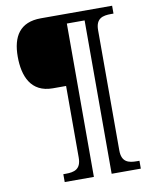

<svg xmlns="http://www.w3.org/2000/svg" viewBox="-94 -830 805 1011"><g transform="rotate(-10 308.5 -324.5)"><path d="M169 111H325V-709H420V111H576V69H563C518 69 481 60 481 -3V-646C481 -709 518 -718 563 -718H576V-760H195C82 -760 40 -689 40 -582C40 -478 76 -386 193 -386H264V-3C264 60 227 69 182 69H169Z"/></g></svg>

Font: Noto Fangsong KSS Vertical
Style: Regular
Weight: 400
Designer: LIU Zhao, ZHANG Congyu, Kushim JIANG
Foundry: Guyu Beijing Co. Ltd.
Version: Version 1.000;November 16, 2022;FontCreator 11.5.0.2427 64-b